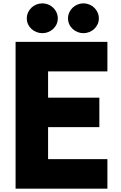

<svg xmlns="http://www.w3.org/2000/svg" viewBox="-20 -1062 721 1146"><path d="M570 -952C570 -1003 527 -1042 478 -1042C429 -1042 386 -1003 386 -952C386 -901 430 -864 478 -864C526 -864 570 -901 570 -952ZM325 -952C325 -1003 282 -1042 233 -1042C183 -1042 140 -1003 140 -952C140 -901 184 -864 233 -864C281 -864 325 -901 325 -952ZM73 -812V64H621V-112H267V-303H573V-479H267V-636H621V-812Z"/></svg>

Font: LINE Seed JP_OTF ExtraBold
Style: Regular
Weight: 800
Designer: LY Corporation & Fontrix & Fontworks
Version: Version 1.013